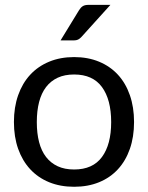

<svg xmlns="http://www.w3.org/2000/svg" viewBox="-20 -744 596 772"><path d="M278 -514.5Q333.5 -514.5 378.2 -496Q423 -477.5 454.2 -443.5Q485.5 -409.5 502.2 -361.2Q519 -313 519 -253.5Q519 -193.5 502.2 -145.5Q485.5 -97.5 454.2 -63.5Q423 -29.5 378.2 -11.2Q333.5 7 278 7Q222.5 7 177.8 -11.2Q133 -29.5 101.5 -63.5Q70 -97.5 53 -145.5Q36 -193.5 36 -253.5Q36 -313 53 -361.2Q70 -409.5 101.5 -443.5Q133 -477.5 177.8 -496Q222.5 -514.5 278 -514.5ZM278 -62.5Q353 -62.5 390 -112.8Q427 -163 427 -253Q427 -343.5 390 -394Q353 -444.5 278 -444.5Q240 -444.5 212 -431.5Q184 -418.5 165.2 -394Q146.5 -369.5 137.2 -333.8Q128 -298 128 -253Q128 -208 137.2 -172.5Q146.5 -137 165.2 -112.8Q184 -88.5 212 -75.5Q240 -62.5 278 -62.5ZM424 -724.5 307.5 -595.5Q300.5 -588 293.8 -584.8Q287 -581.5 276.5 -581.5H223.5L297.5 -702.5Q304.5 -714 312.8 -719.2Q321 -724.5 337 -724.5Z"/></svg>

Font: LatoHex
Style: Regular
Weight: 400
Designer: Lukasz Dziedzic
Foundry: tyPoland Lukasz Dziedzic
Version: Version 1.104; Western+Polish opensource